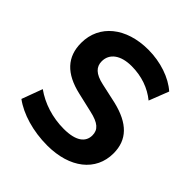

<svg xmlns="http://www.w3.org/2000/svg" viewBox="-199 -869 1020 1020"><g transform="rotate(45 311.5 -359.0)"><path d="M313.5 10.7C483.4 10.7 592.8 -76.7 592.8 -209C592.8 -310.5 532.2 -373 404.8 -403.3L293.9 -427.7C227.5 -441.9 202.1 -469.7 202.1 -510.7C202.1 -567.9 250 -605 333 -605C408.2 -605 474.1 -581.5 525.9 -539.1L569.3 -650.4C514.6 -699.2 426.3 -729.5 334 -729.5C168 -729.5 55.7 -638.7 55.7 -502.4C55.7 -397.5 116.2 -333 239.3 -304.7L349.1 -279.3C419.4 -263.7 445.8 -239.3 445.8 -197.3C445.8 -147.5 406.2 -113.8 313.5 -113.8C228 -113.8 147.5 -140.1 85.4 -184.6L42 -67.4C106.4 -19.5 206.5 10.7 313.5 10.7Z"/></g></svg>

Font: Winston
Style: Bold
Weight: 700
Designer: Vernon Adams, Kim Jin-seong, David Berlow, Cristiano Sobral
Foundry: The Winston Project Authors
Version: Version 3.004